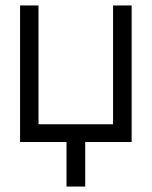

<svg xmlns="http://www.w3.org/2000/svg" viewBox="-20 -520 555 703"><path d="M223.5 0H53.5V-500H121V-65H394V-500H462V0H292V163H223.5Z"/></svg>

Font: Overused Grotesk Book
Style: Regular
Weight: 375
Version: Version 0.004